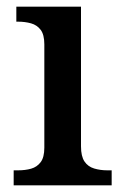

<svg xmlns="http://www.w3.org/2000/svg" viewBox="-20 -556 369 576"><path d="M21 0V-45H34Q56 -45 73.5 -50Q91 -55 102 -69.5Q113 -84 113 -113V-423Q113 -452 102 -466.5Q91 -481 73 -486Q55 -491 34 -491H29V-536H223V-117Q223 -87 233.5 -71.5Q244 -56 262.5 -50.5Q281 -45 302 -45H315V0Z"/></svg>

Font: Noto Serif Khmer Medium
Style: Regular
Weight: 500
Version: Version 2.003